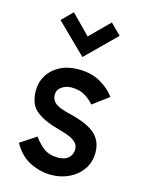

<svg xmlns="http://www.w3.org/2000/svg" viewBox="-115 -816 663 894"><g transform="rotate(15 216.0 -369.5)"><path d="M220 10Q169 10 119.5 -14Q70 -38 38 -96L114 -146Q142 -109 167 -92.5Q192 -76 232 -76Q264 -76 281.5 -92.5Q299 -109 299 -133Q299 -149 290.5 -161Q282 -173 261 -183.5Q240 -194 201 -204Q129 -223 90 -254Q51 -285 51 -352Q51 -392 71 -425Q91 -458 129 -478Q167 -498 219 -498Q281 -498 325 -472.5Q369 -447 394 -412L317 -355Q303 -373 276 -390.5Q249 -408 208 -408Q183 -408 162 -394Q141 -380 141 -355Q141 -330 160.5 -314.5Q180 -299 232 -287Q320 -266 357 -232.5Q394 -199 394 -144Q394 -96 369.5 -61.5Q345 -27 305.5 -8.5Q266 10 220 10ZM220 -558 77 -698 128 -749 251 -624 187 -625 311 -749 362 -698Z"/></g></svg>

Font: Gabarito
Style: Regular
Weight: 400
Designer: Leandro Assis / Alvaro Franca / Felipe Casaprima
Foundry: Naipe Foundry
Version: Version 1.000